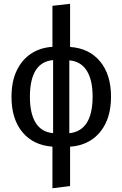

<svg xmlns="http://www.w3.org/2000/svg" viewBox="-20 -788 655 1027"><path d="M354.9 -767.7V-536.9Q457.4 -529.7 515.6 -459.2Q573.8 -388.7 573.8 -271.8Q573.8 -188.2 545.6 -129.7Q517.4 -71.3 467.9 -39.2Q418.5 -7.2 354.9 -3.6V207.2L260.5 219V-3.6Q158.5 -10.8 100 -81Q41.5 -151.3 41.5 -269.7Q41.5 -353.3 70 -411.8Q98.5 -470.3 147.9 -502.1Q197.4 -533.8 260.5 -537.4V-756.9ZM140 -269.7Q140 -180.5 171 -130.8Q202.1 -81 264.1 -75.9V-466.7Q140 -455.4 140 -269.7ZM475.4 -271.8Q475.4 -360.5 443.8 -410.3Q412.3 -460 350.8 -465.1V-75.4Q475.4 -88.7 475.4 -271.8Z"/></svg>

Font: Fira Code Retina
Style: Regular
Weight: 450
Monospace: yes
Designer: Carrois Corporate, Edenspiekermann AG, Nikita Prokopov
Foundry: Carrois Corporate, Edenspiekermann AG, Nikita Prokopov
Version: Version 6.002